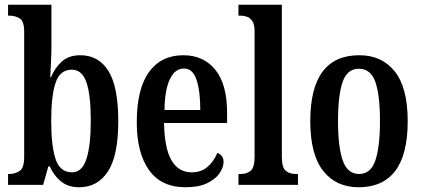

<svg xmlns="http://www.w3.org/2000/svg" viewBox="-20 -780 1779 810"><path d="M314 10Q268 10 237.5 -14.5Q207 -39 190 -78H184L162 0H14V-46H19Q43 -46 62.5 -58.5Q82 -71 82 -118V-646Q82 -690 63.5 -702Q45 -714 19 -714H14V-760H197V-581Q197 -554 195 -515.5Q193 -477 192 -454H195Q212 -495 241.5 -521Q271 -547 319 -547Q396 -547 437.5 -480.5Q479 -414 479 -269Q479 -124 435.5 -57Q392 10 314 10ZM284 -53Q326 -53 344.5 -109Q363 -165 363 -271Q363 -380 344.5 -433Q326 -486 283 -486Q233 -486 214.5 -431Q196 -376 196 -270Q196 -165 214.5 -109Q233 -53 284 -53Z M762 10Q661 10 609 -62Q557 -134 557 -264Q557 -405 608.5 -476Q660 -547 753 -547Q839 -547 888.5 -485.5Q938 -424 938 -305V-261H672Q674 -154 703.5 -103.5Q733 -53 789 -53Q830 -53 856.5 -77Q883 -101 897 -135Q908 -131 915.5 -122Q923 -113 923 -97Q923 -74 906.5 -49.5Q890 -25 854.5 -7.5Q819 10 762 10ZM825 -316Q825 -396 809 -443.5Q793 -491 756 -491Q718 -491 696.5 -445.5Q675 -400 674 -316Z M986 0V-46H996Q1022 -46 1038 -60Q1054 -74 1054 -119V-649Q1054 -677 1044.5 -691Q1035 -705 1021.5 -709.5Q1008 -714 996 -714H986V-760H1169V-119Q1169 -74 1185 -60Q1201 -46 1228 -46H1237V0Z M1493 10Q1398 10 1343.5 -59Q1289 -128 1289 -269Q1289 -547 1496 -547Q1591 -547 1645.5 -478.5Q1700 -410 1700 -269Q1700 -128 1647.5 -59Q1595 10 1493 10ZM1495 -46Q1544 -46 1563.5 -103Q1583 -160 1583 -269Q1583 -379 1563.5 -434.5Q1544 -490 1494 -490Q1445 -490 1425.5 -434.5Q1406 -379 1406 -269Q1406 -160 1426 -103Q1446 -46 1495 -46Z"/></svg>

Font: Noto Serif Georgian ExtraCondensed SemiBold
Style: Regular
Weight: 600
Width: 2
Designer: Monotype Design Team, Akaki Razmadze
Foundry: Google LLC
Version: Version 2.003; ttfautohint (v1.8.4.7-5d5b)